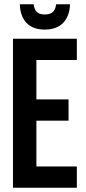

<svg xmlns="http://www.w3.org/2000/svg" viewBox="-20 -882 403 902"><path d="M41 -700H341V-600H151V-415H302V-315H151V-100H341V0H41ZM73 -862H138Q142 -835 154.5 -824.5Q167 -814 190 -814Q214 -814 227 -824.5Q240 -835 244 -862H309Q307 -806 276.5 -774.5Q246 -743 190 -743Q135 -743 105 -774Q75 -805 73 -862Z"/></svg>

Font: kids-team
Style: team
Weight: 400
Designer: Ryoichi Tsunekawa, Thomas Gollenia, Laura Emeder
Foundry: Ryoichi Tsunekawa, Thomas Gollenia, Laura Emeder
Version: Version 2.000